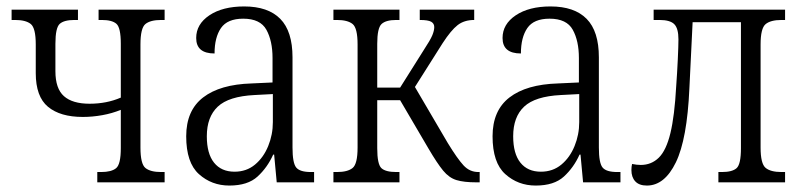

<svg xmlns="http://www.w3.org/2000/svg" viewBox="-20 -566 2487 596"><path d="M282 0V-32H294Q326 -32 340.5 -44Q355 -56 355 -106V-225Q328 -214 297.5 -208.5Q267 -203 237 -203Q167 -203 129 -234.5Q91 -266 91 -339V-428Q91 -479 75.5 -491.5Q60 -504 27 -504H16V-536H222V-504H211Q179 -504 165.5 -492Q152 -480 152 -430V-345Q152 -291 178.5 -267.5Q205 -244 258 -244Q311 -244 355 -263V-430Q355 -480 341.5 -492Q328 -504 296 -504H286V-536H491V-504H480Q447 -504 431.5 -491.5Q416 -479 416 -428V-108Q416 -57 431.5 -44.5Q447 -32 480 -32H491V0Z M692 10Q637 10 597.5 -25.5Q558 -61 558 -143Q558 -223 610.5 -263.5Q663 -304 761 -307L826 -310V-386Q826 -439 807 -473.5Q788 -508 735 -508Q686 -508 666 -479Q646 -450 646 -400Q589 -400 589 -448Q589 -491 630 -518.5Q671 -546 738 -546Q812 -546 850 -507.5Q888 -469 888 -388V-108Q888 -60 899.5 -46Q911 -32 945 -32H955V0H839L831 -86H828Q810 -46 779.5 -18Q749 10 692 10ZM708 -33Q745 -33 771.5 -55Q798 -77 812.5 -112.5Q827 -148 827 -187V-274L770 -271Q690 -267 656 -235Q622 -203 622 -143Q622 -89 644.5 -61Q667 -33 708 -33Z M1015 0V-32H1026Q1059 -32 1074.5 -44.5Q1090 -57 1090 -108V-428Q1090 -479 1074.5 -491.5Q1059 -504 1026 -504H1015V-536H1220V-504H1210Q1178 -504 1164.5 -491.5Q1151 -479 1151 -430V-294H1222L1295 -410Q1316 -442 1322 -456.5Q1328 -471 1328 -482Q1328 -493 1318.5 -498.5Q1309 -504 1283 -504V-536H1452V-504Q1421 -504 1400.5 -488Q1380 -472 1354 -432L1268 -296L1370 -122Q1400 -73 1419 -52.5Q1438 -32 1465 -32H1469V0H1458Q1420 0 1397 -7Q1374 -14 1355.5 -36.5Q1337 -59 1310 -105L1222 -255H1151V-106Q1151 -56 1164 -44Q1177 -32 1210 -32H1220V0Z M1643 10Q1588 10 1548.5 -25.5Q1509 -61 1509 -143Q1509 -223 1561.5 -263.5Q1614 -304 1712 -307L1777 -310V-386Q1777 -439 1758 -473.5Q1739 -508 1686 -508Q1637 -508 1617 -479Q1597 -450 1597 -400Q1540 -400 1540 -448Q1540 -491 1581 -518.5Q1622 -546 1689 -546Q1763 -546 1801 -507.5Q1839 -469 1839 -388V-108Q1839 -60 1850.5 -46Q1862 -32 1896 -32H1906V0H1790L1782 -86H1779Q1761 -46 1730.5 -18Q1700 10 1643 10ZM1659 -33Q1696 -33 1722.5 -55Q1749 -77 1763.5 -112.5Q1778 -148 1778 -187V-274L1721 -271Q1641 -267 1607 -235Q1573 -203 1573 -143Q1573 -89 1595.5 -61Q1618 -33 1659 -33Z M1988 10Q1964 10 1952 -3Q1940 -16 1940 -38Q1940 -43 1940.5 -48Q1941 -53 1942 -57Q1957 -54 1969 -54Q2002 -54 2025 -76.5Q2048 -99 2061 -152.5Q2074 -206 2079 -298Q2082 -339 2084 -381.5Q2086 -424 2086 -444Q2086 -478 2073 -491Q2060 -504 2027 -504H2009V-536H2417V-504H2406Q2372 -504 2356.5 -491Q2341 -478 2341 -428V-108Q2341 -58 2356.5 -45Q2372 -32 2406 -32H2417V0H2210V-32H2221Q2253 -32 2266.5 -44Q2280 -56 2280 -106V-497H2130L2120 -292Q2113 -134 2078 -62Q2043 10 1988 10Z"/></svg>

Font: Noto Serif Condensed Light
Style: Regular
Weight: 300
Width: 3
Designer: Monotype Design Team
Foundry: Monotype Imaging Inc.
Version: Version 2.013